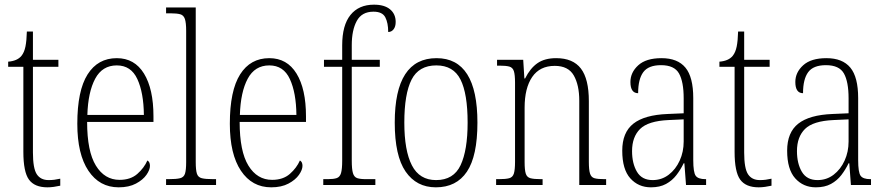

<svg xmlns="http://www.w3.org/2000/svg" viewBox="-20 -792 3791 822"><path d="M183 10Q128 10 104 -23Q80 -56 80 -142V-506H15V-528Q54 -531 72 -553Q84 -568 89 -593Q94 -618 95 -657H121V-536H230V-506H121V-139Q121 -71 137.5 -46Q154 -21 188 -21Q202 -21 213 -22.5Q224 -24 238 -27V3Q225 6 210.5 8Q196 10 183 10Z M488 10Q406 10 358.5 -61Q311 -132 311 -262Q311 -404 355 -473.5Q399 -543 480 -543Q556 -543 596.5 -477Q637 -411 637 -294V-270H353Q353 -144 390.5 -83Q428 -22 492 -22Q539 -22 568 -47.5Q597 -73 611 -105Q622 -99 622 -82Q622 -65 607 -43.5Q592 -22 562 -6Q532 10 488 10ZM596 -300Q595 -395 568 -453.5Q541 -512 480 -512Q418 -512 387.5 -455Q357 -398 354 -300Z M691 0V-25H702Q735 -25 751 -29Q767 -33 772 -48.5Q777 -64 777 -98V-660Q777 -695 771.5 -711Q766 -727 751.5 -731Q737 -735 710 -735H691V-760H818V-98Q818 -64 823 -48.5Q828 -33 844 -29Q860 -25 893 -25H905V0Z M1141 10Q1059 10 1011.5 -61Q964 -132 964 -262Q964 -404 1008 -473.5Q1052 -543 1133 -543Q1209 -543 1249.5 -477Q1290 -411 1290 -294V-270H1006Q1006 -144 1043.5 -83Q1081 -22 1145 -22Q1192 -22 1221 -47.5Q1250 -73 1264 -105Q1275 -99 1275 -82Q1275 -65 1260 -43.5Q1245 -22 1215 -6Q1185 10 1141 10ZM1249 -300Q1248 -395 1221 -453.5Q1194 -512 1133 -512Q1071 -512 1040.5 -455Q1010 -398 1007 -300Z M1364 0V-25H1384Q1408 -25 1421.5 -29.5Q1435 -34 1440 -51Q1445 -68 1445 -104V-506H1367V-536H1445V-598Q1445 -684 1480.5 -728Q1516 -772 1581 -772Q1626 -772 1650 -752Q1674 -732 1674 -698Q1674 -678 1665 -666.5Q1656 -655 1642 -655Q1642 -694 1629.5 -718Q1617 -742 1579 -742Q1529 -742 1507.5 -702.5Q1486 -663 1486 -599V-536H1606V-506H1486V-104Q1486 -68 1491 -51Q1496 -34 1509 -29.5Q1522 -25 1547 -25H1587V0Z M1846 10Q1763 10 1716.5 -57.5Q1670 -125 1670 -267Q1670 -543 1849 -543Q2024 -543 2024 -267Q2024 -124 1979 -57Q1934 10 1846 10ZM1847 -21Q1922 -21 1952 -85Q1982 -149 1982 -267Q1982 -391 1951.5 -451.5Q1921 -512 1848 -512Q1773 -512 1742 -451Q1711 -390 1711 -267Q1711 -147 1743.5 -84Q1776 -21 1847 -21Z M2104 0V-25H2116Q2145 -25 2160 -29Q2175 -33 2180 -49Q2185 -65 2185 -99V-438Q2185 -472 2180 -487.5Q2175 -503 2160.5 -507Q2146 -511 2118 -511H2108V-536H2220L2225 -456H2228Q2250 -500 2281 -521.5Q2312 -543 2361 -543Q2433 -543 2467 -498.5Q2501 -454 2501 -359V-99Q2501 -65 2506 -49Q2511 -33 2525 -29Q2539 -25 2568 -25H2575V0H2460V-361Q2460 -428 2436.5 -469Q2413 -510 2355 -510Q2291 -510 2258.5 -462.5Q2226 -415 2226 -331V-98Q2226 -64 2231 -48.5Q2236 -33 2251 -29Q2266 -25 2295 -25H2303V0Z M2767 10Q2713 10 2678.5 -28.5Q2644 -67 2644 -147Q2644 -225 2691.5 -262.5Q2739 -300 2838 -304L2907 -307V-371Q2907 -442 2887 -477.5Q2867 -513 2810 -513Q2756 -513 2734 -483Q2712 -453 2712 -393Q2679 -393 2679 -441Q2679 -482 2712.5 -512.5Q2746 -543 2812 -543Q2881 -543 2914.5 -502.5Q2948 -462 2948 -372V-107Q2948 -54 2958.5 -39.5Q2969 -25 3000 -25H3003V0H2917L2910 -93H2907Q2894 -66 2876 -42.5Q2858 -19 2831.5 -4.5Q2805 10 2767 10ZM2774 -21Q2813 -21 2843 -44Q2873 -67 2890 -104.5Q2907 -142 2907 -186V-281L2842 -278Q2755 -274 2720.5 -240Q2686 -206 2686 -145Q2686 -92 2707 -56.5Q2728 -21 2774 -21Z M3228 10Q3173 10 3149 -23Q3125 -56 3125 -142V-506H3060V-528Q3099 -531 3117 -553Q3129 -568 3134 -593Q3139 -618 3140 -657H3166V-536H3275V-506H3166V-139Q3166 -71 3182.5 -46Q3199 -21 3233 -21Q3247 -21 3258 -22.5Q3269 -24 3283 -27V3Q3270 6 3255.5 8Q3241 10 3228 10Z M3473 10Q3419 10 3384.5 -28.5Q3350 -67 3350 -147Q3350 -225 3397.5 -262.5Q3445 -300 3544 -304L3613 -307V-371Q3613 -442 3593 -477.5Q3573 -513 3516 -513Q3462 -513 3440 -483Q3418 -453 3418 -393Q3385 -393 3385 -441Q3385 -482 3418.5 -512.5Q3452 -543 3518 -543Q3587 -543 3620.5 -502.5Q3654 -462 3654 -372V-107Q3654 -54 3664.5 -39.5Q3675 -25 3706 -25H3709V0H3623L3616 -93H3613Q3600 -66 3582 -42.5Q3564 -19 3537.5 -4.5Q3511 10 3473 10ZM3480 -21Q3519 -21 3549 -44Q3579 -67 3596 -104.5Q3613 -142 3613 -186V-281L3548 -278Q3461 -274 3426.5 -240Q3392 -206 3392 -145Q3392 -92 3413 -56.5Q3434 -21 3480 -21Z"/></svg>

Font: Noto Serif Tamil Condensed ExtraLight
Style: Italic
Weight: 200
Width: 3
Italic angle: -12°
Designer: Indian Type Foundry, Tom Grace, and the Monotype Design Team
Foundry: Monotype Imaging Inc.
Version: Version 2.003; ttfautohint (v1.8.4.7-5d5b)